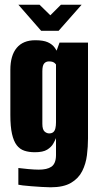

<svg xmlns="http://www.w3.org/2000/svg" viewBox="-20 -676 424 816"><path d="M195 120Q179 120 157 118.5Q135 117 113.5 115.5Q92 114 76.5 112Q61 110 58 109V38Q72 40 99.5 42.5Q127 45 145 45Q162 45 175.5 42Q189 39 198.5 32.5Q208 26 213 13.5Q218 1 218 -17V-89Q214 -79 206 -65Q198 -51 180.5 -40Q163 -29 128 -29Q103 -29 83.5 -35.5Q64 -42 51 -59Q38 -76 31 -107Q24 -138 24 -187V-379Q24 -440 51 -472.5Q78 -505 130 -505Q164 -505 183 -496.5Q202 -488 212.5 -473.5Q223 -459 230 -440L212 -437L233 -495H354V-87Q354 -53 349.5 -16.5Q345 20 329.5 51Q314 82 282 101Q250 120 195 120ZM189 -109Q200 -109 206.5 -114.5Q213 -120 215.5 -131Q218 -142 218 -156V-402Q216 -405 212.5 -408Q209 -411 203.5 -413Q198 -415 188 -415Q175 -415 167.5 -406Q160 -397 160 -373V-150Q160 -137 162.5 -129Q165 -121 169.5 -117Q174 -113 179 -111Q184 -109 189 -109ZM155 -545 58 -656H148L194 -611L239 -656H327L229 -545Z"/></svg>

Font: Alumni Sans Thin ExtraBold
Style: Regular
Weight: 800
Version: Version 1.018